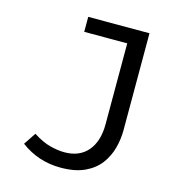

<svg xmlns="http://www.w3.org/2000/svg" viewBox="-107 -798 829 902"><g transform="rotate(15 307.5 -347.0)"><path d="M509.2 -706.2V-234.4Q509.2 -190.3 497.4 -146.7Q485.6 -103.1 458.5 -67.2Q431.3 -31.3 384.6 -9.7Q337.9 11.8 268.2 11.8Q160 11.8 74.4 -52.3L113.8 -111.3Q159.5 -82.1 197.7 -72.3Q235.9 -62.6 267.2 -62.6Q340.5 -62.6 380.5 -109.7Q420.5 -156.9 420.5 -239.5V-633.3H211.3V-706.2Z"/></g></svg>

Font: FiraCode Nerd Font
Style: Regular
Weight: 400
Designer: Carrois Corporate, Edenspiekermann AG, Nikita Prokopov
Foundry: Carrois Corporate, Edenspiekermann AG, Nikita Prokopov
Version: Version 6.002;Nerd Fonts 2.1.0